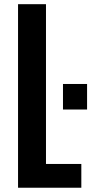

<svg xmlns="http://www.w3.org/2000/svg" viewBox="-20 -879 436 899"><path d="M64.5 0V-859.4H195.3V-111.3H360.8V0ZM274.9 -366.2V-485.8H387.7V-366.2Z"/></svg>

Font: Antonio
Style: Bold
Weight: 700
Designer: Vernon Adams
Foundry: Vernon Adams
Version: Version 1.002